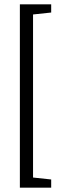

<svg xmlns="http://www.w3.org/2000/svg" viewBox="-20 -718 291 889"><path d="M72 151V-698H217V-660L133 -651V104L217 113V151Z"/></svg>

Font: Faustina Light
Style: Regular
Weight: 300
Designer: Alfonso Garcia
Foundry: http://www.omnibus-type.com
Version: Version 1.200